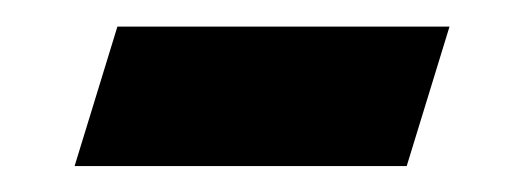

<svg xmlns="http://www.w3.org/2000/svg" viewBox="-20 -304 402 148"><path d="M70.5 -283.5H326.5L293.5 -176H37.5Z"/></svg>

Font: Newsreader 16pt 16pt ExtraBold
Style: Italic
Weight: 800
Italic angle: -17°
Version: Version 1.003